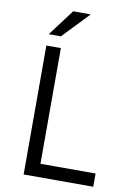

<svg xmlns="http://www.w3.org/2000/svg" viewBox="-99 -975 715 1036"><g transform="rotate(10 259.0 -457.0)"><path d="M487 0H105.5V-706.5H185V-72.5H487ZM174 -769H107.5L216 -913.5H312.5Z"/></g></svg>

Font: Acari Sans
Style: Regular
Weight: 400
Designer: Alfredo Marco Pradil and Stefan Peev (font) & Cristiano Sobral (main changes)
Foundry: Alfredo Marco Pradil and Stefan Peev (font) & Cristiano Sobral (main changes)
Version: Version 1.063; ttfautohint (v1.8.3)